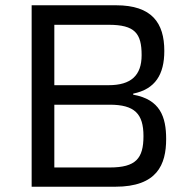

<svg xmlns="http://www.w3.org/2000/svg" viewBox="-20 -708 722 728"><path d="M100 0H417C576 0 610 -84 610 -181C610 -265 587 -331 485 -349V-353C569 -370 603 -426 603 -515C603 -621 556 -688 420 -688H100ZM186 -385V-614H392C491 -614 517 -582 517 -499C517 -422 477 -385 392 -385ZM186 -73V-311H396C490 -311 524 -277 524 -192C524 -107 495 -73 396 -73Z"/></svg>

Font: Saira UNSAM SC
Style: Regular
Weight: 400
Designer: Hector Gatti with collaboration of the Omnibus-Type team
Foundry: Omnibus-Type
Version: Version 1.072;PS 001.072;hotconv 1.0.88;makeotf.lib2.5.64775